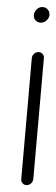

<svg xmlns="http://www.w3.org/2000/svg" viewBox="-20 -539 164 559"><path d="M124.1 -497.4Q124.1 -487.8 116.5 -480.4Q108.9 -473 99.3 -473Q90.4 -473 84.4 -478.7Q78.5 -484.4 78.5 -493Q78.5 -503.3 85.9 -510.9Q93.3 -518.5 103 -518.5Q111.9 -518.5 118 -512.4Q124.1 -506.3 124.1 -497.4ZM91.9 -387.4Q98.9 -387.4 103.7 -382.2Q108.5 -377 107.8 -369.6L77 -17.8Q76.3 -10.4 70.6 -5.2Q64.8 0 57.8 0Q50.4 0 45.7 -5.4Q41.1 -10.7 41.9 -17.8L72.6 -369.6Q73 -376.7 78.7 -382Q84.4 -387.4 91.9 -387.4Z"/></svg>

Font: 26F Galaxy Sans Light
Style: Italic
Weight: 300
Italic angle: -5°
Designer: C₂₉H₂₅N₃O₅
Version: Version 1.200